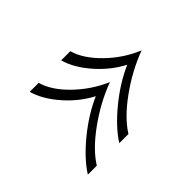

<svg xmlns="http://www.w3.org/2000/svg" viewBox="-76 -601 682 682"><g transform="rotate(-45 265.0 -260.0)"><path d="M335 -260Q260 -232 191.5 -182.5Q123 -133 92 -83H47Q78 -132 139 -182Q200 -232 264 -260Q210 -288 166.5 -337.5Q123 -387 109 -437H154Q168 -387 219 -337.5Q270 -288 335 -260ZM494 -260Q419 -232 350.5 -182.5Q282 -133 251 -83H205Q236 -132 297 -182Q358 -232 422 -260Q368 -288 324.5 -337.5Q281 -387 267 -437H313Q327 -387 378 -337Q429 -287 494 -260Z"/></g></svg>

Font: KoHo Light
Style: Italic
Weight: 300
Italic angle: -10°
Version: Version 1.000; ttfautohint (v1.6)